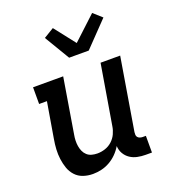

<svg xmlns="http://www.w3.org/2000/svg" viewBox="-142 -882 884 994"><g transform="rotate(-20 300.0 -384.5)"><path d="M200 8Q172 8 147 -0.5Q122 -9 104.5 -28Q87 -47 78.5 -71.5Q70 -96 66.5 -122.5Q63 -149 64.5 -176.5Q66 -204 71 -232L104 -428H61V-520H227L177 -217Q174 -201 173.5 -185Q173 -169 175.5 -154Q178 -139 184 -125.5Q190 -112 201 -102Q212 -92 227 -88Q242 -84 258 -84Q279 -84 300.5 -91Q322 -98 339 -113.5Q356 -129 365.5 -149.5Q375 -170 378 -191L433 -520H541L475 -122Q474 -114 474.5 -107Q475 -100 479.5 -94.5Q484 -89 491.5 -86.5Q499 -84 506 -84H524V8H490Q467 8 445 3.5Q423 -1 405 -13Q387 -25 376 -44Q365 -63 364 -86Q351 -64 333 -46Q315 -28 293 -15.5Q271 -3 247 2.5Q223 8 200 8ZM289 -600 206 -739 262 -773 352 -658 480 -777 527 -735 397 -600Z"/></g></svg>

Font: Iosevka Etoile Semibold
Style: Italic
Weight: 600
Italic angle: -9°
Designer: Belleve Invis
Foundry: Belleve Invis
Version: Version 22.1.2; ttfautohint (v1.8.4)